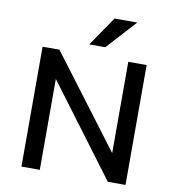

<svg xmlns="http://www.w3.org/2000/svg" viewBox="-98 -1025 1015 1112"><g transform="rotate(10 409.0 -469.0)"><path d="M103 0V-705H202L607 -168V-705H715V0H611L212 -533H211V0ZM367 -765 485 -938H619L461 -765Z"/></g></svg>

Font: Nunito Sans 7pt SemiBold
Style: Regular
Weight: 600
Designer: Vernon Adams
Foundry: Vernon Adams
Version: Version 3.101;gftools[0.9.27]